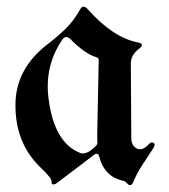

<svg xmlns="http://www.w3.org/2000/svg" viewBox="-20 -526 500 569"><path d="M260.7 -68.8Q235.8 -49.8 206.1 -27.1Q176.3 -4.4 150.9 14.6Q142.1 21.5 137 20.5Q131.8 19.5 132.8 11.7Q132.8 1.5 102.5 -27.3Q22.9 -102.1 25.9 -221.7Q28.8 -324.2 121.1 -395Q149.4 -416.5 174.1 -440.4Q198.7 -464.4 217.8 -498.5Q225.6 -513.7 239.3 -499.5Q313.5 -415.5 387.7 -400.4Q411.1 -396 392.6 -381.8Q369.6 -365.2 367.7 -340.8V-339.8L369.1 -116.7Q369.1 -94.2 385.5 -85.9Q401.9 -77.6 420.9 -98.6Q428.2 -106.9 434.8 -102.8Q441.4 -98.6 435.1 -87.9Q417.5 -61.5 401.1 -36.1Q384.8 -10.7 373.5 16.6L373 17.1Q366.2 28.3 356.4 17.1Q351.1 11.2 343.8 9.3Q288.1 -2.9 273.4 -64.5Q272.5 -67.4 268.6 -70.3Q264.2 -70.8 260.7 -68.8ZM266.1 -356.4Q235.8 -364.7 195.3 -403.3Q175.8 -426.8 164.1 -407.7Q112.3 -330.6 123.5 -237.3Q139.2 -104 217.3 -72.8Q217.8 -72.8 218.3 -72.3Q238.3 -65.9 266.6 -96.2Q268.6 -99.1 268.6 -101.6Q268.1 -108.9 268.1 -124.5L272.5 -348.6Q272.5 -354.5 266.1 -356.4Z"/></svg>

Font: Bertholdr Mainzer Fraktur
Style: Regular
Weight: 400
Designer: Peter Wiegel, original typeface by Carl Albert Fahrenwaldt 1901
Foundry: Peter Wiegel
Version: Version 1.000 2010 initial release